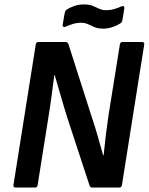

<svg xmlns="http://www.w3.org/2000/svg" viewBox="-20 -844 669 864"><path d="M51.1 0Q38.9 0 40.6 -11.8L140.9 -643.9Q142.9 -655 152.7 -655H275.6Q284.5 -655 288.5 -643.9L391.1 -322.9Q406.6 -278 419.4 -232.4Q432.3 -186.8 444.2 -145H446.3Q450.5 -188.8 456.1 -234.8Q461.7 -280.8 468.1 -323.6L519.4 -643.9Q521.4 -655 530.8 -655H618.2Q631 -655 629 -643.9L528.7 -11.1Q526.7 0 516.5 0H395.2Q384.8 0 382.4 -11.1L285.5 -306.2Q268.4 -359.6 253.7 -411.5Q239 -463.5 226.1 -506.5H224.4Q218.5 -458.8 211.8 -409.6Q205.2 -360.4 197.2 -312.4L149.5 -11.8Q147.5 0 138.4 0ZM444 -715.1Q421.3 -715.1 405.7 -721.8Q390.2 -728.5 376.3 -735Q362.4 -741.6 345 -741.6Q325.2 -741.6 307.8 -736.1Q290.4 -730.6 275.2 -723.9Q269.1 -721.1 265.1 -723.8Q261.1 -726.5 262.1 -733.6L270.9 -783.8Q272.2 -789.5 273.6 -793.2Q274.9 -797 278.9 -800Q292.1 -809 313.1 -816.6Q334.2 -824.1 357.4 -824.1Q381.2 -824.1 396.7 -817.9Q412.3 -811.7 426 -805Q439.7 -798.2 456.5 -798.2Q476.7 -798.2 494.3 -803.4Q512 -808.5 526.2 -815.3Q532.7 -818.4 536.7 -815.5Q540.7 -812.7 539.4 -805.6L531.2 -755.4Q530.2 -750.3 528.6 -746.2Q526.9 -742.2 522.5 -739.2Q510.4 -731.1 489 -723.1Q467.7 -715.1 444 -715.1Z"/></svg>

Font: Sofia Sans Semi Condensed
Style: Italic
Weight: 400
Italic angle: -9°
Designer: Botio Nikoltchev, Ani Petrova
Foundry: lettersoup
Version: Version 4.101